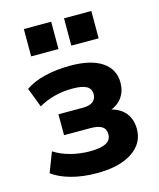

<svg xmlns="http://www.w3.org/2000/svg" viewBox="-111 -806 742 896"><g transform="rotate(-15 260.0 -358.0)"><path d="M246 11Q178 11 122 -4.5Q66 -20 32 -46L69 -142Q102 -120 147.5 -108Q193 -96 241 -96Q292 -96 318 -109Q344 -122 344 -151Q344 -177 325.5 -188.5Q307 -200 271 -200H143V-301H262Q293 -301 309.5 -313.5Q326 -326 326 -350Q326 -376 304.5 -388Q283 -400 236 -400Q190 -400 148.5 -389Q107 -378 73 -358L37 -452Q73 -478 130 -492Q187 -506 255 -506Q354 -506 407.5 -470Q461 -434 461 -369Q461 -328 439.5 -298Q418 -268 378 -255V-261Q411 -254 433.5 -237.5Q456 -221 467.5 -196.5Q479 -172 479 -140Q479 -71 417.5 -30Q356 11 246 11ZM284 -595V-727H416V-595ZM90 -595V-727H222V-595Z"/></g></svg>

Font: Nunito Sans 10pt SemiCondensed ExtraBold
Style: Regular
Weight: 800
Width: 4
Designer: Vernon Adams
Foundry: Vernon Adams
Version: Version 3.101;gftools[0.9.27]